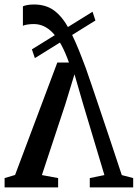

<svg xmlns="http://www.w3.org/2000/svg" viewBox="-21 -814 598 834"><path d="M126.5 -794.5Q179 -794.5 214.5 -768Q250 -741.5 278.5 -689Q307 -636.5 336.5 -558Q341 -548 351 -520Q361 -492 376 -447.8Q391 -403.5 411 -344.2Q431 -285 455.5 -211.8Q480 -138.5 508 -53.5L557.5 -40.5V0H369V-40.5L432.5 -53.5L340 -362L302.5 -491.5L263 -362L161 -53.5L231.5 -40.5V0H-1V-40.5L44.5 -54L228 -542.5H278.5Q262.5 -587.5 245.2 -619Q228 -650.5 208.8 -670.8Q189.5 -691 169 -700.2Q148.5 -709.5 126 -709.5Q112 -709.5 98.5 -707.5Q85 -705.5 78.5 -702V-786.5Q85.5 -790 98.2 -792.2Q111 -794.5 126.5 -794.5ZM381 -763 393.5 -725 130.5 -561.5 117.5 -599.5Z"/></svg>

Font: Merriweather 48pt
Style: Regular
Weight: 400
Version: Version 2.100